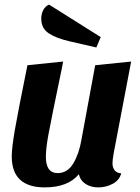

<svg xmlns="http://www.w3.org/2000/svg" viewBox="-20 -793 609 833"><path d="M468 -85Q468 -66 477.5 -54Q487 -42 506 -41Q498 -11 469 4.5Q440 20 406 20Q375 20 352 5.5Q329 -9 322 -37Q275 20 174 20Q103 20 67 -13.5Q31 -47 31 -114Q31 -151 44 -227Q57 -303 99 -510L254 -526Q250 -507 249 -500Q202 -274 190.5 -211.5Q179 -149 179 -113Q179 -42 230 -42Q273 -42 298 -84Q323 -126 333 -185L393 -510L549 -526L473 -127Q468 -97 468 -85ZM159 -712Q159 -732 167.5 -749Q176 -766 193 -773L417 -632L398 -587L281 -614Q224 -627 191.5 -648.5Q159 -670 159 -712Z"/></svg>

Font: Sansita
Style: Bold Italic
Weight: 700
Italic angle: -11°
Designer: Pablo Cosgaya
Foundry: Omnibus-Type
Version: Version 1.006